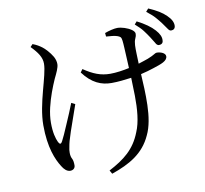

<svg xmlns="http://www.w3.org/2000/svg" viewBox="-94 -934 1189 1114"><g transform="rotate(-10 500.0 -377.0)"><path d="M757 -753 771 -769C816 -746 850 -722 872 -697C893 -674 902 -653 900 -634C900 -618 889 -611 874 -611C867 -612 860 -617 855 -628C843 -648 826 -676 803 -706C792 -721 776 -736 757 -753ZM315 -369 337 -358C321 -313 300 -253 284 -206C268 -158 264 -142 260 -119C257 -108 256 -96 256 -85C256 -70 259 -58 264 -49C269 -40 271 -26 271 -9C271 8 258 18 242 18C222 18 206 2 194 -18C166 -62 133 -137 133 -269C133 -333 149 -403 166 -467C183 -531 199 -586 199 -621C199 -658 178 -689 139 -729L153 -744C177 -735 191 -726 206 -715C221 -704 246 -678 263 -649C271 -634 275 -620 275 -605C275 -584 260 -554 245 -523C226 -480 204 -424 190 -364C183 -334 179 -304 179 -275C179 -218 189 -182 200 -159C204 -151 208 -147 212 -147C216 -147 220 -151 224 -159C232 -174 248 -208 265 -249C274 -270 283 -291 292 -312C301 -333 308 -352 315 -369ZM581 -713 579 -734C602 -743 636 -751 653 -751C678 -751 713 -740 736 -724C747 -716 753 -708 753 -699C753 -691 751 -682 746 -672C736 -651 737 -621 738 -584C739 -565 739 -546 740 -525C763 -532 782 -539 797 -544C816 -552 830 -558 837 -563C844 -568 850 -570 854 -570C875 -570 905 -560 905 -540C905 -512 867 -500 821 -485C798 -477 772 -470 743 -463C746 -411 750 -345 748 -280C746 -215 737 -154 714 -107C669 -7 585 40 478 77L466 56C557 8 620 -40 657 -136C681 -191 687 -268 686 -345C685 -384 684 -419 683 -452C646 -447 606 -442 566 -442C507 -442 451 -464 400 -533L413 -551C468 -514 512 -496 568 -496C603 -496 643 -502 680 -510C679 -530 678 -551 677 -572C676 -593 675 -613 674 -631C672 -666 671 -686 664 -694C656 -702 641 -707 617 -710C604 -711 592 -712 581 -713ZM835 -814 850 -831C898 -810 928 -792 952 -768C974 -747 985 -726 984 -705C983 -690 974 -682 959 -682C952 -682 946 -687 939 -698C925 -719 907 -744 884 -770C873 -783 856 -797 835 -814Z"/></g></svg>

Font: CJK Symbols
Style: Regular
Weight: 400
Designer: Ryoko NISHIZUKA 西塚涼子 (kana & ideographs); Frank Grießhammer (serif-style Latin); Paul D. Hunt (sans serif–style Latin); 
Foundry: Unicode
Version: Version 2.000;hotconv 1.1.0;makeotfexe 2.6.0